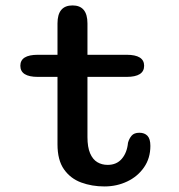

<svg xmlns="http://www.w3.org/2000/svg" viewBox="-20 -678 659 708"><path d="M119.5 -394.5Q55 -394.5 55 -435.5Q55 -476 119.5 -476H192V-591.5Q192 -658 247.5 -658Q302.5 -658 302.5 -591.5V-476H447Q511.5 -476 511.5 -435.5Q511.5 -394.5 447 -394.5H302.5V-172.5Q302.5 -135.5 312.2 -112.8Q322 -90 338.8 -80Q355.5 -70 377 -70Q410 -70 429.2 -92.5Q448.5 -115 452 -151.5Q456 -166.5 465.2 -177.5Q474.5 -188.5 494 -188.5Q513 -188.5 523.8 -177.2Q534.5 -166 534.5 -140Q534.5 -94.5 511 -60.8Q487.5 -27 449 -8.8Q410.5 9.5 365 9.5Q319 9.5 279.5 -5Q240 -19.5 216 -53.5Q192 -87.5 192 -146V-394.5Z"/></svg>

Font: Sono ExtraLight Monospace Medium
Style: Regular
Weight: 500
Version: Version 2.112